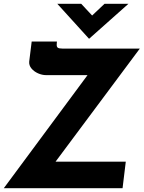

<svg xmlns="http://www.w3.org/2000/svg" viewBox="-22 -992 757 1012"><path d="M-2 0 469 -636 486 -596H221Q200 -596 178.5 -605.5Q157 -615 143.5 -631.5Q130 -648 132 -668L145 -773H278L277 -759Q276 -746 282 -741Q288 -736 306 -736H715L259 -124L246 -140H641L624 0ZM406 -972 475 -898 440 -888 529 -972H655L448 -788H447L280 -972Z"/></svg>

Font: Josefin Sans Thin
Style: Bold Italic
Weight: 700
Italic angle: -7°
Version: Version 2.000